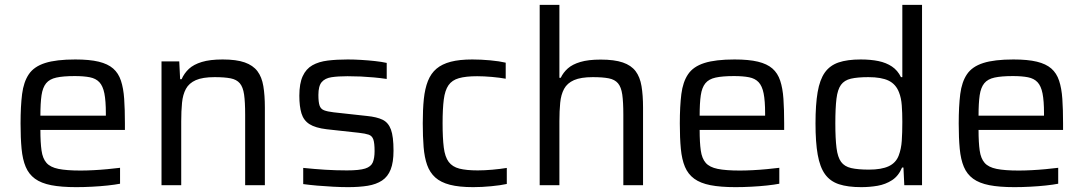

<svg xmlns="http://www.w3.org/2000/svg" viewBox="-20 -763 4464 791"><path d="M294.3 8Q232.4 8 190.9 -0.1Q149.4 -8.2 124 -26.8Q98.7 -45.3 85.9 -75.6Q73.1 -105.9 68.9 -150.1Q64.7 -194.3 64.7 -254Q64.7 -325.2 71 -375.4Q77.4 -425.7 98.8 -457.2Q120.1 -488.8 165.9 -503.4Q211.7 -518 290.2 -518Q349 -518 386.7 -508.9Q424.3 -499.8 446.2 -480.7Q468.1 -461.6 478.3 -430.5Q488.6 -399.5 491.6 -355.8Q494.6 -312.1 494.6 -254.9V-227.8H146.4Q146.4 -175.9 151.1 -143Q155.7 -110 171.5 -92Q187.3 -74 220.8 -67.2Q254.2 -60.4 311.8 -60.4Q336 -60.4 364.9 -61.9Q393.7 -63.3 422.7 -66.1Q451.6 -68.8 474.6 -71.7V-6.1Q454 -2.1 423.4 1.2Q392.8 4.5 359.3 6.2Q325.7 8 294.3 8ZM416.1 -269.1V-296Q416.1 -347.5 410 -378.2Q403.9 -408.8 389.4 -424.3Q374.9 -439.8 349.9 -444.7Q325 -449.6 287.7 -449.6Q240.3 -449.6 212.2 -443.4Q184.2 -437.3 170 -419.9Q155.8 -402.5 151.1 -370.6Q146.4 -338.6 146.4 -286.4H435Z M645.4 0V-510H718.5L722.1 -436.8H728.2Q739 -461.3 758.3 -479.4Q777.7 -497.4 811.4 -507.7Q845.1 -518 897.2 -518Q953.8 -518 988.1 -505.9Q1022.4 -493.8 1040.6 -469.7Q1058.7 -445.7 1064.9 -408.2Q1071.2 -370.7 1071.2 -319.5V0H990V-290.5Q990 -342.7 985.6 -373.5Q981.2 -404.3 968 -419.9Q954.8 -435.4 929.9 -440.3Q904.9 -445.2 864.1 -445.2Q815 -445.2 786.8 -432.9Q758.7 -420.5 745.9 -396.8Q733.1 -373.1 729.9 -339.4Q726.6 -305.7 726.6 -263.5V0Z M1413.6 8Q1385.5 8 1352.1 6.2Q1318.7 4.5 1286.8 1.7Q1254.8 -1.1 1229.2 -4.6V-71.3Q1252.8 -69 1275.2 -67Q1297.5 -65 1319.8 -63.7Q1342 -62.5 1363.9 -61.7Q1385.9 -61 1409.2 -61Q1460.6 -61 1484.6 -68.7Q1508.5 -76.4 1515.9 -94.2Q1523.2 -111.9 1523.2 -140.6Q1523.2 -174.1 1517.9 -188.9Q1512.5 -203.7 1498.7 -208.3Q1484.9 -213 1458.2 -216L1325.9 -230.5Q1279.2 -236.1 1254.9 -251.6Q1230.7 -267.1 1221.9 -296.1Q1213.2 -325.1 1213.2 -368.7Q1213.2 -419.2 1227.1 -449.2Q1240.9 -479.3 1267 -494.1Q1293.1 -508.9 1330.2 -513.5Q1367.3 -518 1412.7 -518Q1439 -518 1468.2 -516.2Q1497.4 -514.5 1525.1 -511.4Q1552.7 -508.4 1573.2 -503.8V-437.7Q1547.4 -441.6 1520.6 -444Q1493.7 -446.5 1466.4 -447.8Q1439.1 -449 1411.5 -449Q1372.7 -449 1345.8 -444.9Q1319 -440.8 1305.3 -424.7Q1291.7 -408.7 1291.7 -371.8Q1291.7 -342.7 1296.5 -328.4Q1301.3 -314 1315 -308.7Q1328.7 -303.3 1354.4 -300.3L1492 -285.2Q1532.5 -281.2 1556.2 -269.7Q1580 -258.1 1590.6 -229.3Q1601.2 -200.4 1601.2 -142.2Q1601.2 -94.4 1589.5 -64.8Q1577.9 -35.1 1554 -19.3Q1530.1 -3.5 1495 2.3Q1460 8 1413.6 8Z M1929.2 8Q1871.5 8 1833.6 -1.8Q1795.8 -11.6 1773.2 -31.9Q1750.7 -52.3 1739.7 -83.3Q1728.7 -114.3 1725.2 -157.3Q1721.7 -200.3 1721.7 -255.1Q1721.7 -312 1726.1 -355.1Q1730.6 -398.2 1743 -429.5Q1755.5 -460.8 1778.3 -480Q1801 -499.2 1837 -508.6Q1872.9 -518 1925.8 -518Q1961 -518 1999.4 -514.5Q2037.8 -510.9 2063.4 -504.8V-438.7Q2039.6 -443.1 2006.5 -446.1Q1973.3 -449 1945.9 -449Q1898.9 -449 1870.6 -440.9Q1842.3 -432.9 1827.7 -411.9Q1813.2 -391 1808.3 -353.1Q1803.4 -315.1 1803.4 -255.5Q1803.4 -193.9 1808.3 -155.2Q1813.2 -116.5 1828.5 -96.1Q1843.8 -75.7 1872.6 -68.3Q1901.5 -61 1948.3 -61Q1976 -61 2008.8 -63.9Q2041.5 -66.8 2067.9 -71.2V-5.1Q2042.7 0.5 2004 4.2Q1965.4 8 1929.2 8Z M2203.4 0V-743H2284.6V-442.6H2290.2Q2300.5 -464.3 2319.4 -481.2Q2338.3 -498 2371 -507.7Q2403.7 -517.5 2454.6 -517.5Q2511.3 -517.5 2545.9 -505.6Q2580.4 -493.8 2598.6 -469.7Q2616.7 -445.7 2622.9 -408.2Q2629.2 -370.7 2629.2 -319.5V0H2548V-290.5Q2548 -342.7 2543.6 -373.5Q2539.2 -404.3 2526 -419.9Q2512.8 -435.4 2487.9 -440.3Q2462.9 -445.2 2422.1 -445.2Q2373 -445.2 2344.8 -432.9Q2316.7 -420.5 2303.9 -396.8Q2291.1 -373.1 2287.9 -339.4Q2284.6 -305.7 2284.6 -263.5V0Z M3010.3 8Q2948.4 8 2906.9 -0.1Q2865.4 -8.2 2840 -26.8Q2814.7 -45.3 2801.9 -75.6Q2789.1 -105.9 2784.9 -150.1Q2780.7 -194.3 2780.7 -254Q2780.7 -325.2 2787 -375.4Q2793.4 -425.7 2814.8 -457.2Q2836.1 -488.8 2881.9 -503.4Q2927.7 -518 3006.2 -518Q3065 -518 3102.7 -508.9Q3140.3 -499.8 3162.2 -480.7Q3184.1 -461.6 3194.3 -430.5Q3204.6 -399.5 3207.6 -355.8Q3210.6 -312.1 3210.6 -254.9V-227.8H2862.4Q2862.4 -175.9 2867.1 -143Q2871.7 -110 2887.5 -92Q2903.3 -74 2936.8 -67.2Q2970.2 -60.4 3027.8 -60.4Q3052 -60.4 3080.9 -61.9Q3109.7 -63.3 3138.7 -66.1Q3167.6 -68.8 3190.6 -71.7V-6.1Q3170 -2.1 3139.4 1.2Q3108.8 4.5 3075.3 6.2Q3041.7 8 3010.3 8ZM3132.1 -269.1V-296Q3132.1 -347.5 3126 -378.2Q3119.9 -408.8 3105.4 -424.3Q3090.9 -439.8 3065.9 -444.7Q3041 -449.6 3003.7 -449.6Q2956.3 -449.6 2928.2 -443.4Q2900.2 -437.3 2886 -419.9Q2871.8 -402.5 2867.1 -370.6Q2862.4 -338.6 2862.4 -286.4H3151Z M3528.2 8Q3472.9 8 3436.4 -4Q3399.8 -16.1 3378.8 -45.4Q3357.8 -74.7 3348.8 -125.7Q3339.7 -176.6 3339.7 -254.5Q3339.7 -332.3 3348.5 -383.5Q3357.3 -434.7 3378 -464.1Q3398.8 -493.4 3434.7 -505.7Q3470.7 -518 3526 -518Q3566.9 -518 3599 -511.4Q3631.2 -504.7 3654.7 -488.9Q3678.2 -473.1 3691.8 -445.2H3697.4V-743H3778.6V0H3705.5L3702 -72.7H3696.3Q3681.8 -38.1 3655.2 -20.8Q3628.6 -3.5 3595.7 2.3Q3562.7 8 3528.2 8ZM3559.9 -64.2Q3611.2 -64.2 3641.2 -78.1Q3671.1 -92.1 3682.5 -122.3Q3692.9 -149.6 3695.1 -182.9Q3697.4 -216.2 3697.4 -261.4Q3697.4 -298.5 3695.1 -328.9Q3692.9 -359.4 3683.9 -382.1Q3671.1 -416 3641.2 -430.6Q3611.2 -445.2 3557.6 -445.2Q3513 -445.2 3485.7 -438.9Q3458.5 -432.5 3444.6 -413.4Q3430.7 -394.2 3426.1 -356.4Q3421.4 -318.5 3421.4 -255Q3421.4 -191.5 3426.3 -153.4Q3431.1 -115.3 3445.1 -96.1Q3459 -77 3486.7 -70.6Q3514.3 -64.2 3559.9 -64.2Z M4159.3 8Q4097.4 8 4055.9 -0.1Q4014.4 -8.2 3989 -26.8Q3963.7 -45.3 3950.9 -75.6Q3938.1 -105.9 3933.9 -150.1Q3929.7 -194.3 3929.7 -254Q3929.7 -325.2 3936 -375.4Q3942.4 -425.7 3963.8 -457.2Q3985.1 -488.8 4030.9 -503.4Q4076.7 -518 4155.2 -518Q4214 -518 4251.7 -508.9Q4289.3 -499.8 4311.2 -480.7Q4333.1 -461.6 4343.3 -430.5Q4353.6 -399.5 4356.6 -355.8Q4359.6 -312.1 4359.6 -254.9V-227.8H4011.4Q4011.4 -175.9 4016.1 -143Q4020.7 -110 4036.5 -92Q4052.3 -74 4085.8 -67.2Q4119.2 -60.4 4176.8 -60.4Q4201 -60.4 4229.9 -61.9Q4258.7 -63.3 4287.7 -66.1Q4316.6 -68.8 4339.6 -71.7V-6.1Q4319 -2.1 4288.4 1.2Q4257.8 4.5 4224.3 6.2Q4190.7 8 4159.3 8ZM4281.1 -269.1V-296Q4281.1 -347.5 4275 -378.2Q4268.9 -408.8 4254.4 -424.3Q4239.9 -439.8 4214.9 -444.7Q4190 -449.6 4152.7 -449.6Q4105.3 -449.6 4077.2 -443.4Q4049.2 -437.3 4035 -419.9Q4020.8 -402.5 4016.1 -370.6Q4011.4 -338.6 4011.4 -286.4H4300Z"/></svg>

Font: Saira Thin
Style: Regular
Weight: 100
Designer: Hector Gatti with collaboration of the Omnibus-Type team
Foundry: Omnibus-Type
Version: Version 1.101